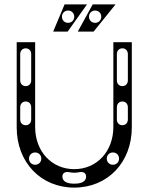

<svg xmlns="http://www.w3.org/2000/svg" viewBox="-20 -842 676 874"><path d="M318 12C470 12 580 -103 580 -262V-650H496V-264C496 -153 421 -72 318 -72C215 -72 140 -153 140 -264V-650H56V-262C56 -103 166 12 318 12ZM140 -92C124 -92 112 -104 112 -120C112 -136 124 -148 140 -148C156 -148 168 -136 168 -120C168 -104 156 -92 140 -92ZM372 -38C372 -18 354 -6 320 -6H316C282 -6 264 -18 264 -38C264 -54 276 -62 296 -58C312 -55 324 -55 340 -58C360 -62 372 -54 372 -38ZM97 -272C82 -272 72 -283 72 -298V-354C72 -369 82 -380 97 -380C112 -380 122 -369 122 -354V-298C122 -283 112 -272 97 -272ZM494 -92C478 -92 466 -104 466 -120C466 -136 478 -148 494 -148C510 -148 522 -136 522 -120C522 -104 510 -92 494 -92ZM97 -450C82 -450 72 -461 72 -476V-596C72 -611 82 -622 97 -622C112 -622 122 -611 122 -596V-476C122 -461 112 -450 97 -450ZM537 -272C522 -272 512 -283 512 -298V-354C512 -369 522 -380 537 -380C552 -380 562 -369 562 -354V-298C562 -283 552 -272 537 -272ZM537 -450C522 -450 512 -461 512 -476V-596C512 -611 522 -622 537 -622C552 -622 562 -611 562 -596V-476C562 -461 552 -450 537 -450ZM334 -698H406L506 -822H402ZM222 -698H288L376 -822H274ZM290 -738C274 -738 262 -750 262 -766C262 -782 274 -794 290 -794C306 -794 318 -782 318 -766C318 -750 306 -738 290 -738ZM413 -738C397 -738 385 -750 385 -766C385 -782 397 -794 413 -794C429 -794 441 -782 441 -766C441 -750 429 -738 413 -738Z"/></svg>

Font: Apfel Grotezk Brukt
Style: Regular
Weight: 300
Designer: Luigi Gorlero
Foundry: © 2023, Luigi Gorlero & Collletttivo
Version: Version 2.000;Glyphs 3.2 (3217)